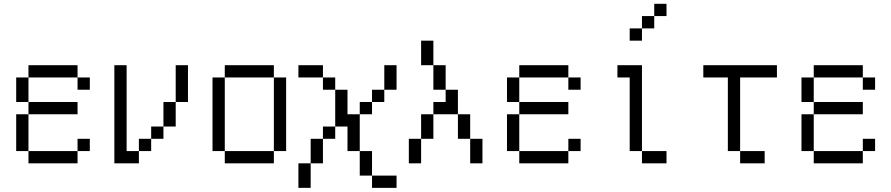

<svg xmlns="http://www.w3.org/2000/svg" viewBox="-20 -832 4540 978"><path d="M437.5 -62.5V-125H375V-62.5H125V0H375V-62.5ZM375 -250V-312.5H125V-250H62.5V-62.5H125V-250ZM437.5 -375V-437.5H375V-375ZM125 -312.5Q125 -312.5 125 -437.5H62.5Q62.5 -437.5 62.5 -312.5ZM125 -437.5H375V-500H125Z M562.5 -500Q562.5 -500 562.5 0H687.5V-62.5H625V-500ZM687.5 -62.5H750V-125H687.5ZM750 -125H812.5V-187.5H750ZM812.5 -187.5H875Q875 -187.5 875 -312.5H812.5Q812.5 -312.5 812.5 -187.5ZM875 -312.5H937.5V-500H875Z M1125 -62.5V0H1375V-62.5ZM1125 -62.5Q1125 -62.5 1125 -437.5H1062.5Q1062.5 -437.5 1062.5 -62.5ZM1375 -62.5H1437.5Q1437.5 -62.5 1437.5 -437.5H1375Q1375 -437.5 1375 -62.5ZM1125 -437.5H1375V-500H1125Z M2000 125V62.5H1875V125ZM1500 0Q1500 0 1500 125H1562.5Q1562.5 125 1562.5 0ZM1875 62.5Q1875 62.5 1875 -62.5H1812.5Q1812.5 -62.5 1812.5 62.5ZM1562.5 0H1625Q1625 0 1625 -125H1562.5Q1562.5 -125 1562.5 0ZM1812.5 -62.5V-250H1750Q1750 -250 1750 -375H1687.5V-187.5H1625V-125H1687.5V-187.5H1750Q1750 -187.5 1750 -62.5ZM1812.5 -250H1875V-312.5H1812.5ZM1875 -312.5H1937.5V-375H1875ZM1687.5 -375V-437.5H1625V-375ZM1937.5 -375H2000Q2000 -375 2000 -500H1937.5Q1937.5 -500 1937.5 -375ZM1625 -437.5V-500H1500V-437.5Z M2062.5 -125Q2062.5 -125 2062.5 0H2125Q2125 0 2125 -125ZM2375 -125Q2375 -125 2375 0H2437.5Q2437.5 0 2437.5 -125ZM2125 -125H2187.5Q2187.5 -125 2187.5 -250H2125Q2125 -250 2125 -125ZM2375 -125Q2375 -125 2375 -250H2312.5Q2312.5 -250 2312.5 -125ZM2187.5 -250H2312.5Q2312.5 -250 2312.5 -375H2250V-312.5H2187.5ZM2250 -375Q2250 -375 2250 -500H2187.5Q2187.5 -500 2187.5 -375ZM2187.5 -500Q2187.5 -500 2187.5 -625H2125Q2125 -625 2125 -500Z M2937.5 -62.5V-125H2875V-62.5H2625V0H2875V-62.5ZM2875 -250V-312.5H2625V-250H2562.5V-62.5H2625V-250ZM2937.5 -375V-437.5H2875V-375ZM2625 -312.5Q2625 -312.5 2625 -437.5H2562.5Q2562.5 -437.5 2562.5 -312.5ZM2625 -437.5H2875V-500H2625Z M3375 0V-62.5H3250V0ZM3375 -750V-812.5H3312.5V-750H3250V-687.5H3187.5V-625H3250V-687.5H3312.5V-750ZM3250 -62.5V-500H3125V-437.5H3187.5Q3187.5 -437.5 3187.5 -62.5Z M3875 0V-62.5H3750V0ZM3937.5 -437.5V-500H3562.5V-437.5H3687.5Q3687.5 -437.5 3687.5 -62.5H3750Q3750 -62.5 3750 -437.5Z M4437.5 -62.5V-125H4375V-62.5H4125V0H4375V-62.5ZM4375 -250V-312.5H4125V-250H4062.5V-62.5H4125V-250ZM4437.5 -375V-437.5H4375V-375ZM4125 -312.5Q4125 -312.5 4125 -437.5H4062.5Q4062.5 -437.5 4062.5 -312.5ZM4125 -437.5H4375V-500H4125Z"/></svg>

Font: CalcUnifontExMono
Style: Regular
Weight: 500
Version: Version 15.0.06